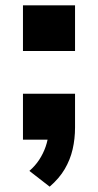

<svg xmlns="http://www.w3.org/2000/svg" viewBox="-20 -523 367 719"><path d="M166 176 90 117Q112 98 127 75Q142 52 151 26Q160 0 162 -27L196 0H66V-172H261V-46Q261 -3 252 36Q243 75 222.5 110Q202 145 166 176ZM66 -332V-503H261V-332Z"/></svg>

Font: Nunito Sans 7pt SemiExpanded ExtraBold
Style: Regular
Weight: 800
Width: 6
Designer: Vernon Adams
Foundry: Vernon Adams
Version: Version 3.101;gftools[0.9.27]